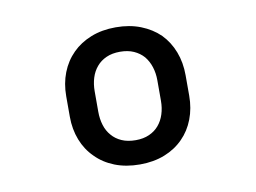

<svg xmlns="http://www.w3.org/2000/svg" viewBox="-52 -793 704 529"><g transform="rotate(-10 300.0 -529.0)"><path d="M132.8 -557.1V-500Q132.8 -464.8 144.5 -434.8Q156.2 -404.8 178.2 -383.3Q199.7 -361.3 230.7 -349.1Q261.7 -336.9 300.8 -336.9Q339.4 -336.9 370.1 -349.1Q400.9 -361.3 422.4 -383.3Q443.8 -404.8 455.3 -434.8Q466.8 -464.8 466.8 -500V-557.1Q466.8 -592.8 455.3 -622.8Q443.8 -652.8 422.4 -674.8Q400.4 -696.3 369.4 -708.5Q338.4 -720.7 299.8 -720.7Q261.2 -720.7 230.5 -708.5Q199.7 -696.3 178.2 -674.8Q156.2 -652.8 144.5 -622.8Q132.8 -592.8 132.8 -557.1ZM212.4 -500V-557.1Q212.4 -577.1 217.8 -594.5Q223.1 -611.8 234.4 -625Q245.1 -637.7 261.5 -645Q277.8 -652.3 299.8 -652.3Q321.8 -652.3 338.1 -645Q354.5 -637.7 365.7 -625Q376.5 -611.8 382.1 -594.5Q387.7 -577.1 387.7 -557.1V-500Q387.7 -479.5 382.1 -462.2Q376.5 -444.8 365.7 -432.1Q355 -419.4 338.6 -412.1Q322.3 -404.8 300.8 -404.8Q278.3 -404.8 261.7 -412.1Q245.1 -419.4 234.4 -432.1Q223.1 -444.8 217.8 -462.2Q212.4 -479.5 212.4 -500Z"/></g></svg>

Font: Roboto Mono
Style: Regular
Weight: 400
Monospace: yes
Designer: Google
Version: Version 3.000